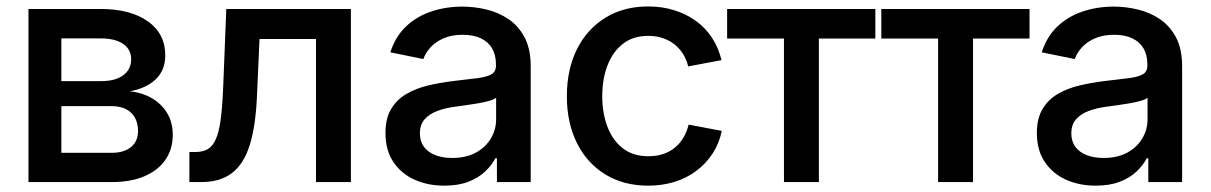

<svg xmlns="http://www.w3.org/2000/svg" viewBox="-20 -568 3777 599"><path d="M68.8 0V-540H293.9Q386.7 -540 441.2 -501.5Q495.6 -462.9 495.6 -395.5Q495.6 -349.6 466.6 -321.3Q437.5 -293 385.7 -283.2Q422.9 -279.3 453.1 -262Q483.4 -244.6 501.2 -215.6Q519 -186.5 519 -147Q519 -103.5 496.6 -70.3Q474.1 -37.1 431.6 -18.6Q389.2 0 329.1 0ZM171.4 -91.3H328.6Q367.2 -91.3 388.9 -109.4Q410.6 -127.4 410.6 -158.7Q410.6 -195.8 388.9 -216.3Q367.2 -236.8 328.6 -236.8H171.4ZM171.4 -314.9H295.9Q339.8 -314.9 364.5 -333.3Q389.2 -351.6 389.2 -383.3Q389.2 -414.1 364 -431.2Q338.9 -448.2 293.9 -448.2H171.4Z M570.8 0V-93.8H589.8Q612.8 -93.8 627.9 -102.5Q643.1 -111.3 653.1 -133.3Q663.1 -155.3 668.5 -195.1Q673.8 -234.9 676.3 -296.9L686 -540H1074.7V0H965.8V-446.3H789.6L781.7 -268.6Q777.8 -176.3 759.5 -116.7Q741.2 -57.1 704.3 -28.6Q667.5 0 608.4 0Z M1366.2 11.2Q1314.5 11.2 1272.9 -7.6Q1231.4 -26.4 1207 -63Q1182.6 -99.6 1182.6 -152.8Q1182.6 -198.7 1200.4 -228.3Q1218.3 -257.8 1248.3 -275.1Q1278.3 -292.5 1315.4 -301.3Q1352.5 -310.1 1391.6 -314.9Q1439.9 -320.3 1469.7 -324.2Q1499.5 -328.1 1513.4 -336.4Q1527.3 -344.7 1527.3 -363.8V-366.7Q1527.3 -396 1515.6 -416.5Q1503.9 -437 1480.7 -448.2Q1457.5 -459.5 1423.8 -459.5Q1389.2 -459.5 1364 -448.5Q1338.9 -437.5 1323.2 -420.4Q1307.6 -403.3 1300.8 -383.8L1197.8 -404.8Q1213.4 -453.6 1246.3 -485.1Q1279.3 -516.6 1325 -532Q1370.6 -547.4 1422.9 -547.4Q1459 -547.4 1496.6 -538.6Q1534.2 -529.8 1565.7 -508.8Q1597.2 -487.8 1616.5 -451.7Q1635.7 -415.5 1635.7 -360.8V0H1530.3V-74.2H1525.4Q1514.6 -53.2 1494.1 -33.4Q1473.6 -13.7 1441.9 -1.2Q1410.2 11.2 1366.2 11.2ZM1390.6 -75.2Q1434.1 -75.2 1464.8 -92Q1495.6 -108.9 1511.7 -136.5Q1527.8 -164.1 1527.8 -195.8V-263.2Q1522 -257.8 1506.6 -253.4Q1491.2 -249 1471.2 -245.6Q1451.2 -242.2 1431.9 -239.5Q1412.6 -236.8 1398.4 -234.9Q1368.7 -231 1344 -221.7Q1319.3 -212.4 1304.7 -195.8Q1290 -179.2 1290 -151.9Q1290 -127 1302.7 -109.9Q1315.4 -92.8 1338.1 -84Q1360.8 -75.2 1390.6 -75.2Z M2002 11.2Q1925.8 11.2 1868.7 -23.7Q1811.5 -58.6 1780 -121.6Q1748.5 -184.6 1748.5 -267.6Q1748.5 -351.6 1780 -414.6Q1811.5 -477.5 1868.7 -512.7Q1925.8 -547.9 2002 -547.9Q2045.9 -547.9 2083.5 -536.1Q2121.1 -524.4 2151.1 -502.7Q2181.2 -481 2201.4 -450Q2221.7 -418.9 2231 -380.4L2127 -360.8Q2122.1 -381.8 2111.1 -399.4Q2100.1 -417 2084.5 -429.4Q2068.8 -441.9 2048.3 -449Q2027.8 -456.1 2002.4 -456.1Q1954.6 -456.1 1922.9 -430.9Q1891.1 -405.8 1875 -363.3Q1858.9 -320.8 1858.9 -267.6Q1858.9 -215.3 1875 -172.9Q1891.1 -130.4 1922.9 -105.5Q1954.6 -80.6 2002.4 -80.6Q2027.8 -80.6 2048.6 -87.4Q2069.3 -94.2 2085.4 -107.4Q2101.6 -120.6 2112.3 -138.9Q2123 -157.2 2128.4 -179.2L2231.9 -159.7Q2223.6 -120.1 2203.1 -88.9Q2182.6 -57.6 2152.3 -34.9Q2122.1 -12.2 2084 -0.5Q2045.9 11.2 2002 11.2Z M2425.8 0V-447.8H2248.5V-540H2710.9V-447.8H2534.7V0Z M2906.7 0V-447.8H2729.5V-540H3191.9V-447.8H3015.6V0Z M3398.4 11.2Q3346.7 11.2 3305.2 -7.6Q3263.7 -26.4 3239.3 -63Q3214.8 -99.6 3214.8 -152.8Q3214.8 -198.7 3232.7 -228.3Q3250.5 -257.8 3280.5 -275.1Q3310.5 -292.5 3347.7 -301.3Q3384.8 -310.1 3423.8 -314.9Q3472.2 -320.3 3502 -324.2Q3531.7 -328.1 3545.7 -336.4Q3559.6 -344.7 3559.6 -363.8V-366.7Q3559.6 -396 3547.9 -416.5Q3536.1 -437 3512.9 -448.2Q3489.7 -459.5 3456.1 -459.5Q3421.4 -459.5 3396.2 -448.5Q3371.1 -437.5 3355.5 -420.4Q3339.8 -403.3 3333 -383.8L3230 -404.8Q3245.6 -453.6 3278.6 -485.1Q3311.5 -516.6 3357.2 -532Q3402.8 -547.4 3455.1 -547.4Q3491.2 -547.4 3528.8 -538.6Q3566.4 -529.8 3597.9 -508.8Q3629.4 -487.8 3648.7 -451.7Q3668 -415.5 3668 -360.8V0H3562.5V-74.2H3557.6Q3546.9 -53.2 3526.4 -33.4Q3505.9 -13.7 3474.1 -1.2Q3442.4 11.2 3398.4 11.2ZM3422.9 -75.2Q3466.3 -75.2 3497.1 -92Q3527.8 -108.9 3543.9 -136.5Q3560.1 -164.1 3560.1 -195.8V-263.2Q3554.2 -257.8 3538.8 -253.4Q3523.4 -249 3503.4 -245.6Q3483.4 -242.2 3464.1 -239.5Q3444.8 -236.8 3430.7 -234.9Q3400.9 -231 3376.2 -221.7Q3351.6 -212.4 3336.9 -195.8Q3322.3 -179.2 3322.3 -151.9Q3322.3 -127 3335 -109.9Q3347.7 -92.8 3370.4 -84Q3393.1 -75.2 3422.9 -75.2Z"/></svg>

Font: V-Inter
Style: Medium-500
Weight: 500
Designer: Rasmus Andersson
Foundry: rsms
Version: Version 4.000;git-4146feb